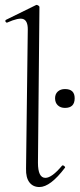

<svg xmlns="http://www.w3.org/2000/svg" viewBox="-20 -745 321 774"><path d="M139 9Q113 9 98.5 -10Q84 -29 85 -65L92 -627Q92 -661 74 -668Q56 -675 9 -654Q7 -653 4.5 -655Q2 -657 1.5 -660Q1 -663 4 -665L126 -725Q129 -726 134 -723Q139 -720 139 -717L133 -89Q133 -28 163 -28Q189 -28 230 -77Q233 -80 238.5 -76Q244 -72 242 -69Q183 9 139 9ZM242 -310Q224 -310 213 -320.5Q202 -331 202 -349Q202 -366 213 -376Q224 -386 242 -386Q281 -386 281 -349Q281 -310 242 -310Z"/></svg>

Font: Cormorant Upright Light
Style: Regular
Weight: 300
Designer: Christian Thalmann (Catharsis Fonts)
Foundry: Catharsis Fonts
Version: Version 3.302;PS 003.302;hotconv 1.0.88;makeotf.lib2.5.64775